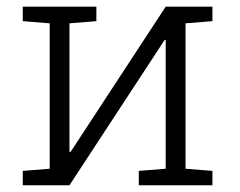

<svg xmlns="http://www.w3.org/2000/svg" viewBox="-20 -548 710 568"><path d="M47.4 0V-42.5L127 -48.8V-479L47.4 -485.4V-528.3H185.5H265.1V-485.4L185.5 -479V-99.1L188.5 -98.1L470.2 -528.3H528.8H608.4V-485.4L528.8 -479V-48.8L608.4 -42.5V0H390.6V-42.5L470.2 -48.8V-429.2L467.3 -430.2L185.5 0Z"/></svg>

Font: Roboto Slab LO Light
Style: Regular
Weight: 300
Designer: Google
Version: Version 2.000